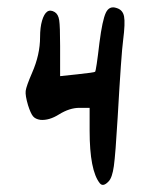

<svg xmlns="http://www.w3.org/2000/svg" viewBox="-20 -753 425 527"><path d="M254 -250Q226 -285 226 -394V-457H198Q171 -457 142 -439Q115 -422 91 -424Q77 -426 70.5 -434Q64 -442 57 -464Q49 -491 50.5 -503.5Q52 -516 68 -553Q90 -603 90 -651Q90 -678 95.5 -696.5Q101 -715 109.5 -721Q118 -727 130 -720Q140 -714 142.5 -697.5Q145 -681 145 -627V-544L192 -549Q239 -554 241 -556Q244 -559 253 -636Q261 -698 270.5 -718Q280 -738 300 -731Q317 -726 320.5 -708Q324 -690 318 -643Q313 -607 303 -431Q297 -329 292.5 -297Q288 -265 278 -255Q263 -239 254 -250Z"/></svg>

Font: Noam
Style: Regular
Weight: 400
Version: Version 1.1